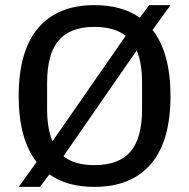

<svg xmlns="http://www.w3.org/2000/svg" viewBox="-20 -720 738 750"><path d="M173 -39 136 10H53L123 -87Q53 -177 53 -345Q53 -521 129 -610.5Q205 -700 349 -700Q456 -700 526 -651L563 -700H646L576 -603Q646 -513 646 -345Q646 -169 569.5 -79.5Q493 10 349 10Q241 10 173 -39ZM185 -168 471 -580Q427 -615 349 -615Q254 -615 209 -562Q164 -509 164 -396V-294Q164 -218 185 -168ZM349 -75Q445 -75 490 -128Q535 -181 535 -294V-396Q535 -474 514 -523L228 -110Q270 -75 349 -75Z"/></svg>

Font: Mozilla Headline BETA
Style: Regular
Weight: 400
Designer: Studio DRAMA
Foundry: Studio DRAMA
Version: Version 0.100